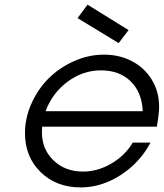

<svg xmlns="http://www.w3.org/2000/svg" viewBox="-20 -796 707 829"><path d="M553.2 -180.2H629.9Q584 -93.8 501.2 -40.3Q418.5 13.2 329.1 13.2Q222.7 13.2 155.3 -53Q87.9 -119.1 87.9 -221.2Q87.9 -287.1 116.2 -349.9Q144.5 -412.6 190.9 -458.5Q237.3 -504.4 300 -532.2Q362.8 -560.1 429.2 -560.1Q495.1 -560.1 549.3 -532Q603.5 -503.9 635.3 -452.1Q667 -400.4 667 -335Q667 -306.2 657.2 -249H162.1Q161.1 -241.2 161.1 -224.1Q161.1 -151.4 211.2 -103.3Q261.2 -55.2 338.9 -55.2Q401.4 -55.2 460.4 -89.6Q519.5 -124 553.2 -180.2ZM176.8 -315.9H596.2Q592.8 -397.5 544.2 -444.8Q495.6 -492.2 416 -492.2Q337.9 -492.2 272 -443.4Q206.1 -394.5 176.8 -315.9ZM314.9 -717.8 357.9 -775.9 535.2 -666 492.2 -609.9Z"/></svg>

Font: Involve
Style: Italic
Weight: 400
Italic angle: -10.5°
Designer: Stefan Peev
Foundry: Context Ltd.
Version: Version 1.001